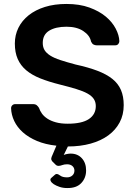

<svg xmlns="http://www.w3.org/2000/svg" viewBox="-20 -730 682 970"><path d="M319 220Q298 220 280.5 214Q263 208 251.5 200.5Q240 193 236 184Q232 175 239 169L256 154Q261 149 266 149Q274 149 285 157.5Q296 166 319 166Q335 166 345.5 156.5Q356 147 356 132Q356 118 346 109Q336 100 319 100Q305 100 294.5 104Q284 108 276 108Q267 108 261 102L243 84Q238 77 239 70Q240 63 245 53L265 6Q209 0 166.5 -18Q124 -36 95.5 -61.5Q67 -87 52 -118.5Q37 -150 36 -183Q36 -192 42 -198Q48 -204 57 -204H146Q159 -204 165.5 -198.5Q172 -193 177 -185Q182 -170 192 -156Q202 -142 219.5 -130.5Q237 -119 262.5 -112Q288 -105 322 -105Q394 -105 429 -128.5Q464 -152 464 -194Q464 -215 453.5 -230.5Q443 -246 421 -258Q399 -270 364.5 -280.5Q330 -291 282 -303Q226 -317 183.5 -334Q141 -351 112.5 -375Q84 -399 69.5 -432Q55 -465 55 -510Q55 -553 73 -589.5Q91 -626 125 -653Q159 -680 207 -695Q255 -710 316 -710Q382 -710 431.5 -692Q481 -674 514 -646.5Q547 -619 564.5 -585.5Q582 -552 583 -522Q583 -514 577.5 -507.5Q572 -501 562 -501H469Q460 -501 452.5 -505Q445 -509 440 -520Q434 -551 401 -573Q368 -595 316 -595Q261 -595 228.5 -575Q196 -555 196 -513Q196 -492 205 -477Q214 -462 233.5 -449.5Q253 -437 285 -426.5Q317 -416 362 -404Q426 -390 472 -372.5Q518 -355 547.5 -331.5Q577 -308 591 -275.5Q605 -243 605 -199Q605 -150 584.5 -111.5Q564 -73 527 -46Q490 -19 438 -4.5Q386 10 323 10L302 53Q308 50 318.5 48Q329 46 337 46Q372 46 393.5 69.5Q415 93 415 131Q415 169 390.5 195Q366 221 319 220Z"/></svg>

Font: Fz Rubik Med
Style: Regular
Weight: 500
Designer: Hubert and Fischer
Foundry: Hubert and Fischer
Version: Vit hóa bi FontZin.com